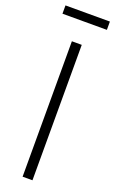

<svg xmlns="http://www.w3.org/2000/svg" viewBox="-173 -875 549 914"><g transform="rotate(20 101.5 -418.0)"><path d="M76 0V-686H126V0ZM-11 -794V-836H214V-794Z"/></g></svg>

Font: Archivo Condensed Thin
Style: Regular
Weight: 250
Width: 3
Designer: Hector Gatti
Foundry: Omnibus-Type
Version: Version 2.001